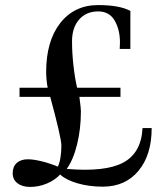

<svg xmlns="http://www.w3.org/2000/svg" viewBox="-20 -729 640 757"><path d="M57 -383H168Q165 -398 163.5 -415Q162 -432 162 -445Q162 -567 217.5 -638Q273 -709 367 -709Q451 -709 494 -686V-536H452Q452 -543 452.5 -550Q453 -557 453 -561Q453 -612 432 -648Q411 -684 367 -684Q320 -684 292 -652Q264 -620 264 -566Q264 -521 269.5 -471.5Q275 -422 284 -383H455V-347H293Q296 -325 297.5 -310.5Q299 -296 299 -291Q299 -221 284 -160Q269 -99 243 -63Q395 -50 466 -88Q537 -126 542 -224H578Q578 -118 526 -55.5Q474 7 385 7Q332 7 286.5 -6Q241 -19 217 -41Q197 -19 165 -5.5Q133 8 99 8Q68 8 49 -6.5Q30 -21 30 -46Q30 -72 46 -86.5Q62 -101 90 -101Q111 -101 142.5 -93.5Q174 -86 208 -72Q215 -86 218.5 -108.5Q222 -131 222 -155Q222 -171 210 -222.5Q198 -274 178 -347H57Z"/></svg>

Font: Bentinck
Style: Regular
Weight: 400
Designer: Jörg Drees
Foundry: Jörg Drees
Version: Version 1.000; ttfautohint (v1.8.4.7-5d5b)